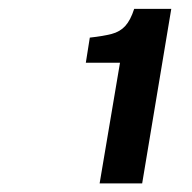

<svg xmlns="http://www.w3.org/2000/svg" viewBox="-20 -837 440 440"><path d="M208.3 -416.7 255 -693.3H176.7L185.8 -750.8Q216.7 -754.2 235.8 -759.2Q255 -764.2 267.1 -777.5Q279.2 -790.8 287.5 -816.7H372.5L305.8 -416.7Z"/></svg>

Font: Familjen Grotesk SemiBold
Style: Italic
Weight: 600
Italic angle: -9.46201°
Designer: Anders Wikstroem, Jonas Baeckman, Matilda Gysing, Kristian Moeller
Foundry: Familjen STHLM AB
Version: Version 2.002